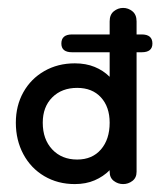

<svg xmlns="http://www.w3.org/2000/svg" viewBox="-20 -455 405 485"><path d="M169 10Q126 10 92 -10Q58 -30 39 -65.5Q20 -101 20 -145Q20 -188 39 -222Q58 -256 92 -275.5Q126 -295 169 -295Q197 -295 219 -286Q241 -277 257 -261V-401Q257 -418 267.5 -426.5Q278 -435 291 -435Q304 -435 314.5 -426.5Q325 -418 325 -401V-21Q325 -6 314.5 2Q304 10 291 10Q278 10 267.5 2Q257 -6 257 -21V-25Q241 -9 219 0.5Q197 10 169 10ZM175 -52Q213 -52 235 -77.5Q257 -103 257 -145Q257 -185 235 -209Q213 -233 175 -233Q136 -233 112 -209Q88 -185 88 -145Q88 -103 112 -77.5Q136 -52 175 -52ZM135 -345Q135 -368 162 -368H338Q365 -368 365 -345Q365 -323 338 -323H162Q135 -323 135 -345Z"/></svg>

Font: Dongle
Style: Regular
Weight: 400
Designer: Yanghee Ryu
Foundry: Yanghee Ryu
Version: Version 2.000